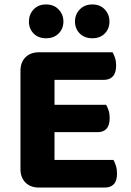

<svg xmlns="http://www.w3.org/2000/svg" viewBox="-20 -841 587 863"><path d="M155 2Q117 2 94.5 -20.5Q72 -43 72 -81V-523Q72 -561 94.5 -583.5Q117 -606 155 -606H486Q492 -596 497 -581Q502 -566 502 -547Q502 -514 487.5 -498Q473 -482 447 -482H225V-370H457Q463 -360 468 -345Q473 -330 473 -311Q473 -278 459 -262.5Q445 -247 419 -247H225V-122H490Q496 -112 501 -96Q506 -80 506 -61Q506 -28 491.5 -13Q477 2 452 2ZM265 -744Q265 -712 243.5 -690.5Q222 -669 187 -669Q152 -669 131 -690.5Q110 -712 110 -744Q110 -776 131 -798.5Q152 -821 187 -821Q222 -821 243.5 -798.5Q265 -776 265 -744ZM472 -744Q472 -712 451 -690.5Q430 -669 395 -669Q360 -669 338.5 -690.5Q317 -712 317 -744Q317 -776 338.5 -798.5Q360 -821 395 -821Q430 -821 451 -798.5Q472 -776 472 -744Z"/></svg>

Font: Baloo Tammudu 2
Style: Bold
Weight: 700
Designer: Maithili Shingre, Omkar Shende and Ek Type
Foundry: Ek Type
Version: Version 1.640;hotconv 1.0.111;makeotfexe 2.5.65597; ttfautoh